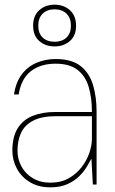

<svg xmlns="http://www.w3.org/2000/svg" viewBox="-20 -791 495 823"><path d="M196 12Q145 12 108.5 -10Q72 -32 52.5 -68Q33 -104 33 -145Q33 -205 56 -241.5Q79 -278 120.5 -294.5Q162 -311 216 -311H374Q374 -374 359.5 -420.5Q345 -467 311 -492.5Q277 -518 218 -518Q154 -518 112.5 -486Q71 -454 60 -386H40Q48 -439 73.5 -472.5Q99 -506 137 -522Q175 -538 218 -538Q288 -538 326 -507.5Q364 -477 379 -426Q394 -375 394 -312V0H378L372 -111Q365 -98 352.5 -77Q340 -56 320 -36Q300 -16 269.5 -2Q239 12 196 12ZM196 -8Q241 -8 274 -26.5Q307 -45 329.5 -74Q352 -103 363 -135.5Q374 -168 374 -197V-293H221Q159 -293 122.5 -274Q86 -255 70.5 -222Q55 -189 55 -145Q55 -109 72 -77.5Q89 -46 121 -27Q153 -8 196 -8ZM214 -592Q175 -592 148.5 -615Q122 -638 122 -681Q122 -724 148.5 -747.5Q175 -771 214 -771Q253 -771 279.5 -747.5Q306 -724 306 -681Q306 -638 279.5 -615Q253 -592 214 -592ZM214 -612Q246 -612 265 -630Q284 -648 284 -681Q284 -714 265 -732.5Q246 -751 214 -751Q182 -751 163 -732.5Q144 -714 144 -681Q144 -648 163 -630Q182 -612 214 -612Z"/></svg>

Font: DM Sans 9pt Thin
Style: Regular
Weight: 250
Version: Version 4.004;gftools[0.9.30]